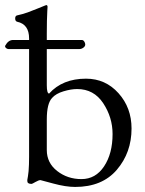

<svg xmlns="http://www.w3.org/2000/svg" viewBox="-40 -725 575 759"><path d="M282 -17Q338 -17 371.5 -67.5Q405 -118 405 -195Q405 -261 368 -317Q331 -373 265 -373Q241 -373 211 -364Q181 -355 166 -338Q145 -316 145 -253V-132Q145 -81 186 -49Q227 -17 282 -17ZM145 -388Q145 -356 154 -355Q207 -414 300 -414Q377 -414 428.5 -356.5Q480 -299 480 -217Q480 -122 422 -54Q364 14 257 14Q220 14 170.5 0.5Q121 -13 120 -13Q113 -13 100 -5.5Q87 2 85 2Q68 2 68 -9V-14Q69 -20 70.5 -28.5Q72 -37 73 -48.5Q74 -60 74.5 -75Q75 -90 75 -105V-531H-6Q-11 -531 -15.5 -534.5Q-20 -538 -20 -542V-543Q-19 -544 -19 -545Q-7 -567 12 -567H75V-573Q75 -629 28 -639Q20 -641 20 -652Q20 -662 27 -664Q50 -669 69.5 -676Q89 -683 110.5 -692Q132 -701 140 -704H141L142 -705Q148 -705 148 -698Q148 -697 147 -682Q146 -667 145.5 -642.5Q145 -618 145 -593V-567H283Q289 -567 293 -561Q297 -555 297 -549Q297 -542 289.5 -536.5Q282 -531 273 -531H145Z"/></svg>

Font: EB Garamond SC 12
Style: Regular
Weight: 400
Version: Version 0.016 ; ttfautohint (v0.97) -l 8 -r 50 -G 200 -x 0 -